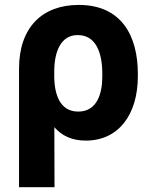

<svg xmlns="http://www.w3.org/2000/svg" viewBox="-20 -573 632 796"><path d="M58.9 -288.4V203.1H206L205.3 -45.8C236.2 -10.3 277.7 9.9 335.9 9.9C470.5 9.9 551.5 -96.6 551.5 -257.1V-267C551.5 -422.6 485.1 -552.6 306.5 -552.6C155.2 -552.6 58.9 -459.5 58.9 -288.4ZM204.9 -248.6V-274.5C204.5 -357.2 231.2 -427.6 302.2 -427.6C378.2 -427.6 404.1 -353.7 404.1 -267V-257.1C404.5 -185.4 382.5 -110.4 304.3 -110.4C226.9 -110.4 207 -183.9 204.9 -248.6Z"/></svg>

Font: Margiela Sans
Style: Bold
Weight: 700
Designer: Stefan Endress, Andreas Faust
Version: Version 1.100;FEAKit 1.0